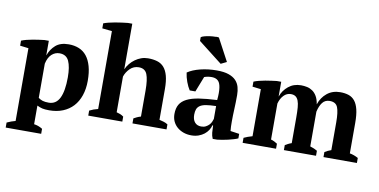

<svg xmlns="http://www.w3.org/2000/svg" viewBox="-86 -1018 2902 1471"><g transform="rotate(10 1365.0 -282.5)"><path d="M329 -432Q295 -432 268.5 -408Q242 -384 231 -334V-68Q247 -56 265 -50.5Q283 -45 312 -45Q369 -45 396 -100Q423 -155 423 -261Q423 -343 402.5 -387.5Q382 -432 329 -432ZM297 200H21V161Q55 145 87 137V-429L21 -437V-476Q37 -483 60.5 -489Q84 -495 109 -499.5Q134 -504 157.5 -507Q181 -510 197 -512H231V-400H232Q249 -448 285.5 -480Q322 -512 387 -512Q431 -512 466.5 -497.5Q502 -483 526.5 -452.5Q551 -422 564.5 -374.5Q578 -327 578 -261Q578 -198 560.5 -147Q543 -96 510.5 -61Q478 -26 431.5 -7Q385 12 326 12Q292 12 272.5 7.5Q253 3 231 -8V137Q247 139 263 144.5Q279 150 297 161Z M1237 0H972V-39Q984 -46 997 -52Q1010 -58 1027 -63V-265Q1027 -351 1010.5 -391.5Q994 -432 946 -432Q906 -432 878 -404.5Q850 -377 838 -341V-63Q854 -59 866.5 -54Q879 -49 893 -39V0H628V-39Q659 -55 694 -63V-669L618 -677V-716Q633 -722 656.5 -728Q680 -734 706 -738.5Q732 -743 758 -746.5Q784 -750 804 -752H838V-399H839Q849 -422 866 -442.5Q883 -463 904.5 -478.5Q926 -494 951 -503Q976 -512 1004 -512Q1044 -512 1075.5 -502.5Q1107 -493 1128 -469Q1149 -445 1160 -404.5Q1171 -364 1171 -302V-63Q1188 -59 1205 -54Q1222 -49 1237 -39Z M1494 -68Q1515 -68 1530 -76Q1545 -84 1555.5 -95Q1566 -106 1571.5 -119Q1577 -132 1580 -142V-242Q1533 -241 1503 -236Q1473 -231 1456 -219.5Q1439 -208 1432.5 -190.5Q1426 -173 1426 -148Q1426 -110 1444 -89Q1462 -68 1494 -68ZM1719 -145Q1719 -123 1719.5 -107Q1720 -91 1722 -73L1791 -63V-28Q1779 -22 1758.5 -16Q1738 -10 1715.5 -4.5Q1693 1 1671 4.5Q1649 8 1632 10H1598Q1588 -13 1586 -36Q1584 -59 1583 -92H1578Q1573 -72 1561 -53.5Q1549 -35 1530.5 -20.5Q1512 -6 1487 3Q1462 12 1431 12Q1398 12 1370 2Q1342 -8 1321 -26Q1300 -44 1288 -69.5Q1276 -95 1276 -127Q1276 -172 1293 -201Q1310 -230 1346.5 -248.5Q1383 -267 1440.5 -276Q1498 -285 1580 -289Q1583 -319 1583 -343Q1583 -389 1573 -415Q1558 -455 1508 -455Q1477 -455 1451 -445L1404 -325H1360Q1352 -337 1344.5 -352.5Q1337 -368 1330.5 -385.5Q1324 -403 1319.5 -421Q1315 -439 1313 -456Q1351 -482 1411 -497Q1471 -512 1538 -512Q1595 -512 1631 -499.5Q1667 -487 1687.5 -465.5Q1708 -444 1716 -415Q1724 -386 1724 -353Q1724 -293 1721.5 -244.5Q1719 -196 1719 -145ZM1603 -589 1558 -567 1372 -712V-741Q1378 -747 1398 -752.5Q1418 -758 1440.5 -761Q1463 -764 1483 -764Q1487 -764 1490 -765Q1504 -765 1510 -763Z M2400 0H2150V-39Q2160 -45 2172.5 -51.5Q2185 -58 2200 -63V-262Q2200 -308 2197.5 -340Q2195 -372 2187 -392.5Q2179 -413 2165 -422.5Q2151 -432 2129 -432Q2097 -432 2073.5 -407.5Q2050 -383 2039 -343V-63Q2066 -55 2089 -39V0H1829V-39Q1843 -46 1860 -52Q1877 -58 1895 -63V-429L1829 -437V-476Q1845 -483 1868.5 -489Q1892 -495 1917 -499.5Q1942 -504 1965.5 -507Q1989 -510 2005 -512H2039V-399H2040Q2056 -446 2096.5 -479Q2137 -512 2194 -512Q2218 -512 2241 -507Q2264 -502 2283.5 -488.5Q2303 -475 2317 -451Q2331 -427 2337 -389Q2355 -444 2397 -478Q2439 -512 2499 -512Q2536 -512 2564.5 -502.5Q2593 -493 2612.5 -469Q2632 -445 2642 -404Q2652 -363 2652 -300V-63Q2686 -57 2718 -39V0H2458V-39Q2481 -54 2508 -63V-280Q2508 -358 2493.5 -395Q2479 -432 2431 -432Q2395 -432 2374.5 -405Q2354 -378 2344 -333V-63Q2361 -58 2374.5 -52Q2388 -46 2400 -39Z"/></g></svg>

Font: PTSerif
Style: Bold
Weight: 700
Designer: A.Korolkova, O.Umpeleva, V.Yefimov
Foundry: ParaType Ltd
Version: Version 1.000W OFL; ttfautohint (v1.2) -l 8 -r 50 -G 200 -x 